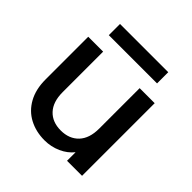

<svg xmlns="http://www.w3.org/2000/svg" viewBox="-191 -871 1030 1030"><g transform="rotate(45 324.5 -356.0)"><path d="M574 -551V0H460V-65Q433 -31 389.5 -11.5Q346 8 297 8Q232 8 180.5 -19Q129 -46 99.5 -99Q70 -152 70 -227V-551H183V-244Q183 -170 220 -130.5Q257 -91 321 -91Q385 -91 422.5 -130.5Q460 -170 460 -244V-551ZM508 -720V-635H142V-720Z"/></g></svg>

Font: MSTAGE Medium
Style: Regular
Weight: 500
Designer: Ninad Kale (Devanagari), Jonny Pinhorn (Latin)
Foundry: Indian Type Foundry
Version: 4.004